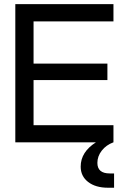

<svg xmlns="http://www.w3.org/2000/svg" viewBox="-20 -670 595 904"><path d="M514.2 -650.5H52.1V0H514.2V-80.4H138V-293.1H485.7V-370.4H138V-569.3H514.2ZM514.2 0H431.8Q359.9 45.6 359.9 114.4Q359.9 159.6 394.9 186.7Q430 213.9 488.6 213.9H517.1V146.6H496.6Q438.5 146.6 438.5 96.9Q438.5 65.6 459.2 39.1Q480 12.5 514.2 0Z"/></svg>

Font: Overused Grotesk Light
Style: Regular
Weight: 300
Designer: RandomMaerks
Version: Version 0.005